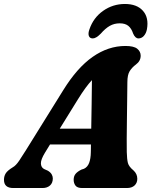

<svg xmlns="http://www.w3.org/2000/svg" viewBox="-43 -947 765 967"><path d="M183.5 -178Q162.5 -143.5 163 -124Q163.5 -104.5 178.5 -96L198.5 -87Q212 -78.5 217.5 -68.5Q223 -58.5 223 -48.5Q223 -25.5 208.8 -12.8Q194.5 0 171 0H24Q-23 0 -23 -41.5Q-23 -59.5 -14.2 -73.8Q-5.5 -88 21.5 -104.5Q37 -113 53.8 -138Q70.5 -163 88.5 -192L275 -492Q345 -605.5 423.5 -660.5Q502 -715.5 588.5 -715.5Q631 -715.5 648.2 -701.5Q665.5 -687.5 665.5 -666.5Q665.5 -639.5 641.5 -622Q622 -607.5 610.2 -588.8Q598.5 -570 598.5 -533Q598 -494.5 597.5 -444.2Q597 -394 596.2 -342.5Q595.5 -291 595.2 -248Q595 -205 595.5 -181Q596.5 -144.5 601.2 -126.2Q606 -108 629 -89Q648.5 -71.5 648.5 -46.5Q648.5 -26 634.8 -13Q621 0 596 0H371Q346.5 0 337.2 -12.2Q328 -24.5 328 -41.5Q328 -60 338 -71.8Q348 -83.5 367.5 -93L380 -97Q398 -105.5 406 -126.8Q414 -148 414.5 -181Q414.5 -189.5 414.8 -199.2Q415 -209 415 -219.5H209ZM349 -446 258 -299H416.5Q417.5 -356.5 418.5 -420.8Q419.5 -485 420 -543.5Q405 -527.5 387.5 -503.8Q370 -480 349 -446ZM560 -829.5Q532.5 -829.5 510 -816.8Q487.5 -804 465 -778Q441 -753.5 424.5 -753.5Q409 -753.5 404.5 -766.2Q400 -779 407.5 -799.5Q427.5 -858 476.5 -892.5Q525.5 -927 586 -927Q646.5 -927 677 -892.5Q707.5 -858 697 -799.5Q693 -779 681.5 -766.2Q670 -753.5 654.5 -753.5Q638 -753.5 627.5 -778Q619 -804 603.2 -816.8Q587.5 -829.5 560 -829.5Z"/></svg>

Font: Fraunces 9pt SuperSoft
Style: Bold Italic
Weight: 700
Italic angle: -16°
Version: Version 1.000;[b76b70a41]